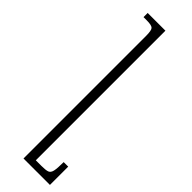

<svg xmlns="http://www.w3.org/2000/svg" viewBox="-257 -495 750 750"><g transform="rotate(45 118.0 -119.5)"><path d="M236 152V253H90V-424Q90 -454 83 -461.5Q76 -469 49 -469H31V-492H129V224H160Q183 224 193.5 220.5Q204 217 207.5 202Q211 187 211 152Z"/></g></svg>

Font: Noto Serif Armenian SemiCondensed ExtraLight
Style: Regular
Weight: 200
Width: 4
Designer: Monotype Design Team
Foundry: Monotype Imaging Inc.
Version: Version 2.008; ttfautohint (v1.8.4.7-5d5b)